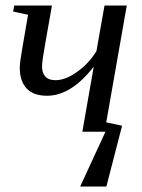

<svg xmlns="http://www.w3.org/2000/svg" viewBox="-20 -479 517 698"><path d="M423.8 -22 366.7 199.2H271.5L363.3 0H279.3L320.8 -236.8Q238.8 -130.9 150.9 -130.9Q101.6 -130.9 76.7 -157.5Q51.8 -184.1 51.8 -233.9Q51.8 -241.2 54.2 -260.3Q56.6 -279.3 82 -425.3L27.8 -437L31.7 -459H168.9L144 -317.9Q132.8 -256.3 132.8 -236.8Q132.8 -214.8 144.5 -201.2Q156.2 -187.5 181.6 -187.5Q218.3 -187.5 260.7 -218Q303.2 -248.5 330.6 -293L359.9 -459H440.9L366.2 -34.2Z"/></svg>

Font: Liberation Serif
Style: Italic
Weight: 400
Italic angle: -16.333°
Designer: Steve Matteson
Foundry: Ascender Corporation
Version: Version 2.1.5